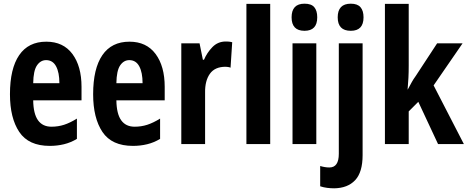

<svg xmlns="http://www.w3.org/2000/svg" viewBox="-20 -781 2535 1041"><path d="M231 -555Q323 -555 372.5 -488.5Q422 -422 422 -310V-237H160Q161 -164 186 -129Q211 -94 259 -94Q295 -94 327.5 -104.5Q360 -115 397 -138V-28Q364 -8 327 1Q290 10 250 10Q135 10 84.5 -65.5Q34 -141 34 -270Q34 -409 84 -482Q134 -555 231 -555ZM230 -455Q200 -455 180.5 -426.5Q161 -398 160 -330H302Q302 -388 284 -421.5Q266 -455 230 -455Z M682 -555Q774 -555 823.5 -488.5Q873 -422 873 -310V-237H611Q612 -164 637 -129Q662 -94 710 -94Q746 -94 778.5 -104.5Q811 -115 848 -138V-28Q815 -8 778 1Q741 10 701 10Q586 10 535.5 -65.5Q485 -141 485 -270Q485 -409 535 -482Q585 -555 682 -555ZM681 -455Q651 -455 631.5 -426.5Q612 -398 611 -330H753Q753 -388 735 -421.5Q717 -455 681 -455Z M1204 -556Q1210 -556 1218.5 -555.5Q1227 -555 1239 -552L1230 -414Q1224 -417 1214.5 -418Q1205 -419 1203 -419Q1145 -419 1118 -381Q1091 -343 1092 -279V0H963V-546H1062L1080 -457H1086Q1102 -495 1131.5 -525.5Q1161 -556 1204 -556Z M1445 0H1316V-760H1445Z M1631 -761Q1668 -761 1684 -742Q1700 -723 1700 -687Q1700 -614 1631 -614Q1561 -614 1561 -687Q1561 -761 1631 -761ZM1695 -546V0H1566V-546Z M1811 -687Q1811 -761 1882 -761Q1918 -761 1934.5 -742Q1951 -723 1951 -687Q1951 -614 1882 -614Q1811 -614 1811 -687ZM1792 240Q1773 240 1753.5 237.5Q1734 235 1716 229V119Q1742 127 1766 127Q1817 127 1817 53V-546H1946V60Q1946 153 1905.5 196Q1865 239 1792 240Z M2196 -426Q2196 -388 2194.5 -359.5Q2193 -331 2190 -296H2191Q2205 -322 2213 -336.5Q2221 -351 2234 -369L2350 -546H2488L2331 -318L2495 0H2355L2248 -229L2196 -177V0H2067V-760H2196Z"/></svg>

Font: Noto Sans Telugu ExtraCondensed
Style: Bold
Weight: 700
Width: 2
Designer: Jelle Bosma - Monotype Design Team
Foundry: Monotype Imaging Inc.
Version: Version 2.005; ttfautohint (v1.8.4.7-5d5b)